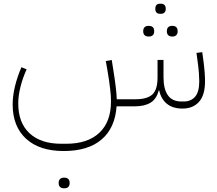

<svg xmlns="http://www.w3.org/2000/svg" viewBox="-20 -571 1166 1031"><path d="M960 12Q908 12 876.5 -13.5Q845 -39 835 -85H832Q821 -40 789 -20Q757 0 703 0H606Q598 116 525.5 178Q453 240 322 240Q192 240 120 174Q48 108 48 -10Q48 -57 60.5 -108Q73 -159 95 -210L123 -199Q101 -150 89.5 -103Q78 -56 78 -15Q78 88 138.5 144.5Q199 201 309 201H335Q451 201 513.5 142Q576 83 576 -26Q576 -41 575 -57Q574 -73 571.5 -93.5Q569 -114 565.5 -139.5Q562 -165 556 -199L548 -243L580 -249L587 -205Q597 -143 601.5 -104.5Q606 -66 607 -38H707Q770 -38 798 -63.5Q826 -89 826 -156V-249H858V-156Q858 -93 881.5 -59.5Q905 -26 954 -26H967Q1005 -26 1027.5 -51.5Q1050 -77 1050 -135Q1050 -152 1048 -179Q1046 -206 1042 -235L1035 -287L1066 -291L1073 -240Q1077 -209 1079 -181.5Q1081 -154 1081 -135Q1081 -60 1048.5 -24Q1016 12 960 12ZM322 440Q310 440 302.5 433Q295 426 295 412Q295 397 302.5 390Q310 383 322 383H327Q339 383 346.5 390Q354 397 354 412Q354 426 346.5 433Q339 440 327 440ZM902 -375Q891 -375 883.5 -382Q876 -389 876 -403Q876 -418 883.5 -425Q891 -432 902 -432H908Q919 -432 926.5 -425Q934 -418 934 -403Q934 -389 926.5 -382Q919 -375 908 -375ZM776 -375Q764 -375 756.5 -382Q749 -389 749 -403Q749 -418 756.5 -425Q764 -432 776 -432H781Q793 -432 800.5 -425Q808 -418 808 -403Q808 -389 800.5 -382Q793 -375 781 -375ZM839 -497Q814 -497 814 -524Q814 -551 839 -551H845Q856 -551 863 -544.5Q870 -538 870 -524Q870 -510 863 -503.5Q856 -497 845 -497Z"/></svg>

Font: IBM Plex Sans Arabic ExtLt
Style: Regular
Weight: 200
Designer: Mike Abbink, Paul van der Laan, Pieter van Rosmalen, Wael Morcos, Khajak Apelian
Foundry: Bold Monday
Version: Version 1.2